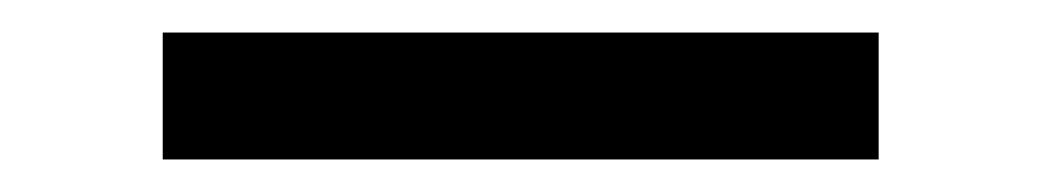

<svg xmlns="http://www.w3.org/2000/svg" viewBox="-20 -20 640 118"><path d="M80 78V0H520V78Z"/></svg>

Font: Geist Mono
Style: Regular
Weight: 400
Monospace: yes
Designer: Basement.studio, Andrés Briganti, Mateo Zaragoza
Foundry: Basement.studio, Vercel, Andrés Briganti, Guido Ferreyra, Mateo Zaragoza
Version: Version 1.500; ttfautohint (v1.8.4.7-5d5b)